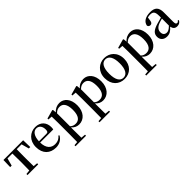

<svg xmlns="http://www.w3.org/2000/svg" viewBox="316 -1970 3656 3656"><g transform="rotate(-45 2144.0 -142.0)"><path d="M242 0H446V-29L360 -37L358 -232V-296L360 -493H491L533 -340H572L567 -527H36L31 -340H71L112 -493H243C245 -437 246 -351 246 -296V-232C246 -177 245 -94 243 -37L157 -29V0Z M914 16C1009 16 1080 -28 1123 -103L1106 -117C1068 -69 1020 -42 949 -42C844 -42 768 -110 765 -267H1118C1122 -284 1124 -303 1124 -328C1124 -449 1046 -543 906 -543C768 -543 646 -439 646 -264C646 -81 757 16 914 16ZM766 -300C771 -440 830 -510 902 -510C973 -510 1017 -455 1017 -369C1017 -320 1006 -300 967 -300Z M1537 16C1668 16 1768 -93 1768 -268C1768 -440 1677 -543 1555 -543C1492 -543 1431 -519 1383 -462L1377 -532L1364 -541L1187 -492V-467L1270 -461C1272 -412 1273 -366 1273 -299V19L1271 224L1192 231V259H1475V231L1386 223L1384 19V-57C1429 -4 1482 16 1537 16ZM1386 -434C1430 -477 1466 -488 1505 -488C1591 -488 1647 -422 1647 -266C1647 -100 1583 -41 1500 -41C1456 -41 1422 -51 1386 -85Z M2183 16C2314 16 2414 -93 2414 -268C2414 -440 2323 -543 2201 -543C2138 -543 2077 -519 2029 -462L2023 -532L2010 -541L1833 -492V-467L1916 -461C1918 -412 1919 -366 1919 -299V19L1917 224L1838 231V259H2121V231L2032 223L2030 19V-57C2075 -4 2128 16 2183 16ZM2032 -434C2076 -477 2112 -488 2151 -488C2237 -488 2293 -422 2293 -266C2293 -100 2229 -41 2146 -41C2102 -41 2068 -51 2032 -85Z M2762 16C2909 16 3025 -85 3025 -265C3025 -444 2902 -543 2762 -543C2623 -543 2500 -443 2500 -265C2500 -86 2615 16 2762 16ZM2762 -17C2674 -17 2621 -100 2621 -263C2621 -426 2674 -510 2762 -510C2851 -510 2904 -426 2904 -263C2904 -100 2851 -17 2762 -17Z M3441 16C3572 16 3672 -93 3672 -268C3672 -440 3581 -543 3459 -543C3396 -543 3335 -519 3287 -462L3281 -532L3268 -541L3091 -492V-467L3174 -461C3176 -412 3177 -366 3177 -299V19L3175 224L3096 231V259H3379V231L3290 223L3288 19V-57C3333 -4 3386 16 3441 16ZM3290 -434C3334 -477 3370 -488 3409 -488C3495 -488 3551 -422 3551 -266C3551 -100 3487 -41 3404 -41C3360 -41 3326 -51 3290 -85Z M4177 15C4226 15 4259 -4 4282 -46L4266 -61C4248 -38 4237 -31 4221 -31C4196 -31 4183 -47 4183 -100V-356C4183 -488 4126 -543 4000 -543C3871 -543 3792 -490 3777 -404C3783 -376 3803 -362 3831 -362C3860 -362 3884 -380 3889 -428L3900 -500C3923 -507 3944 -510 3965 -510C4043 -510 4074 -480 4074 -372V-324C4033 -313 3990 -302 3954 -291C3810 -250 3762 -199 3762 -117C3762 -33 3821 16 3903 16C3978 16 4020 -16 4076 -77C4087 -19 4119 15 4177 15ZM4074 -109C4019 -55 3987 -41 3954 -41C3903 -41 3868 -71 3868 -133C3868 -194 3903 -238 3980 -268C4005 -278 4039 -288 4074 -297Z"/></g></svg>

Font: Noto Serif SC SemiBold
Style: Regular
Weight: 600
Designer: Ryoko NISHIZUKA 西塚涼子 (kana & ideographs); Frank Grießhammer (Latin, Greek & Cyrillic); Wenlong ZHANG 张文龙 (bopomofo); San
Foundry: Adobe
Version: Version 2.001;hotconv 1.1.0;makeotfexe 2.6.0